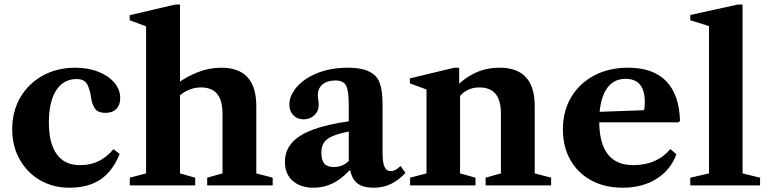

<svg xmlns="http://www.w3.org/2000/svg" viewBox="-20 -842 3491 872"><path d="M296 10.5Q220 10.5 161.2 -24Q102.5 -58.5 69 -118.5Q35.5 -178.5 35.5 -255Q35.5 -336.5 72.2 -399.5Q109 -462.5 174 -498.5Q239 -534.5 322.5 -534.5Q380.5 -534.5 426.5 -516.2Q472.5 -498 499.2 -466.8Q526 -435.5 526 -395.5Q526 -365 508.2 -347.2Q490.5 -329.5 459.5 -329.5Q422.5 -329.5 410 -350.8Q397.5 -372 394.5 -394Q389.5 -432 377 -457.5Q364.5 -483 327.5 -483Q268 -483 235 -431.5Q202 -380 202 -286Q202 -191 237.8 -141.5Q273.5 -92 343 -92Q390.5 -92 427.2 -109.8Q464 -127.5 495.5 -164.5L523.5 -143Q492.5 -65 436.8 -27.2Q381 10.5 296 10.5Z M569.5 0V-35L643.5 -54.5V-722.5L569 -750V-773L776 -821.5H797.5V-54.5L866.5 -35V0ZM921 0V-35L990.5 -54.5V-325.5Q990.5 -386.5 966 -415.8Q941.5 -445 892.5 -445Q862 -445 835.5 -433Q809 -421 785.5 -400V-462.5Q824 -492.5 876.8 -513.5Q929.5 -534.5 985 -534.5Q1144 -534.5 1144 -360.5V-54.5L1218.5 -35V0Z M1404.5 10.5Q1344 10.5 1309 -21Q1274 -52.5 1274 -107Q1274 -156.5 1305 -192.5Q1336 -228.5 1400.2 -252.8Q1464.5 -277 1564 -291V-363.5Q1564 -430.5 1551.8 -453.5Q1539.5 -476.5 1503.5 -476.5Q1466.5 -476.5 1445 -458.8Q1423.5 -441 1423.5 -410Q1423.5 -399 1425.5 -387.8Q1427.5 -376.5 1427.5 -366Q1427.5 -337.5 1407.8 -318.8Q1388 -300 1359 -300Q1330 -300 1312 -318.8Q1294 -337.5 1294 -367.5Q1294 -398.5 1314.5 -429.5Q1335 -460.5 1372 -485Q1450 -534.5 1559.5 -534.5Q1613 -534.5 1645.8 -521.8Q1678.5 -509 1695 -485Q1706.5 -466.5 1712 -437Q1717.5 -407.5 1717.5 -352.5V-148.5Q1717.5 -104.5 1726 -84.8Q1734.5 -65 1754.5 -65Q1777 -65 1799 -88.5L1821.5 -56.5Q1789.5 -22.5 1754.5 -6Q1719.5 10.5 1677 10.5Q1628.5 10.5 1603.5 -9Q1578.5 -28.5 1571 -68H1567Q1530 -28 1490 -8.8Q1450 10.5 1404.5 10.5ZM1495.5 -83.5Q1516 -83.5 1533.5 -90.5Q1551 -97.5 1564 -111.5V-244.5Q1516 -235 1488.8 -223Q1461.5 -211 1450.5 -193.2Q1439.5 -175.5 1439.5 -147.5Q1439.5 -115 1453 -99.2Q1466.5 -83.5 1495.5 -83.5Z M2185.5 0V-35L2255 -54.5V-325.5Q2255 -386.5 2230.5 -415.8Q2206 -445 2157 -445Q2095 -445 2058 -392V-454.5Q2093.5 -490.5 2141.8 -512.5Q2190 -534.5 2249.5 -534.5Q2408.5 -534.5 2408.5 -360.5V-54.5L2483 -35V0ZM1842.5 0V-35L1917 -54.5V-435.5L1841.5 -463.5V-486L2043.5 -534.5H2065.5V-450L2069.5 -445V-54.5L2139.5 -35V0Z M2808.5 10.5Q2726.5 10.5 2665.2 -22.8Q2604 -56 2570.2 -115.8Q2536.5 -175.5 2536.5 -254Q2536.5 -337.5 2574 -400.5Q2611.5 -463.5 2678.2 -499Q2745 -534.5 2833 -534.5Q2946.5 -534.5 3005.8 -473.2Q3065 -412 3068.5 -293L3061 -286.5H2629V-331.5L2904.5 -341.5Q2908.5 -352 2908.5 -379Q2908.5 -484 2820.5 -484Q2763 -484 2732.2 -434Q2701.5 -384 2701.5 -292Q2701.5 -92 2856 -92Q2963 -92 3024.5 -165L3052 -141.5Q3025.5 -69.5 2961.2 -29.5Q2897 10.5 2808.5 10.5Z M3115 0V-35L3200 -54.5V-723.5L3115 -750V-774L3331.5 -821.5H3352.5V-54.5L3432 -35V0Z"/></svg>

Font: Libre Caslon Text
Style: Regular
Weight: 400
Designer: Pablo Impallari, Rodrigo Fuenzalida, Katja Schimmel
Foundry: Pablo Impallari, Rodrigo Fuenzalida
Version: Version 2.000